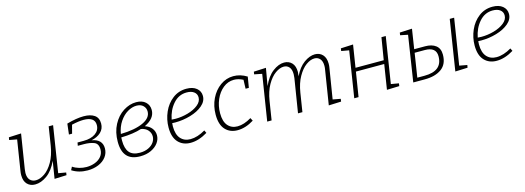

<svg xmlns="http://www.w3.org/2000/svg" viewBox="-4 -1232 5298 1939"><g transform="rotate(-15 2645.0 -262.5)"><path d="M452 -43 532 -29 528 -2 402 3 431 -178Q388 -84 325 -38.5Q262 7 200 7Q149 7 117.5 -25.5Q86 -58 86 -119Q86 -143 90 -164L140 -480L60 -495L65 -522L194 -528L137 -171Q133 -141 133 -130Q133 -81 156 -56.5Q179 -32 217 -32Q261 -32 309.5 -65Q358 -98 396.5 -165Q435 -232 451 -329L482 -525H528Z M973 -164Q973 -114 943.5 -75Q914 -36 862.5 -14.5Q811 7 749 7Q656 7 586 -38L603 -71Q634 -50 671.5 -39.5Q709 -29 747 -29Q794 -29 835.5 -45Q877 -61 902 -92Q927 -123 927 -165Q927 -226 883 -242.5Q839 -259 779 -259H715L721 -292H786Q862 -292 908.5 -324.5Q955 -357 955 -413Q955 -497 837 -497Q787 -497 714 -480L691 -392H658L671 -503Q773 -532 848 -532Q919 -532 960 -504Q1001 -476 1001 -416Q1001 -361 963.5 -325.5Q926 -290 864 -277Q973 -258 973 -164Z M1515 -156Q1515 -113 1488 -76Q1461 -39 1412 -16Q1363 7 1298 7Q1206 7 1160.5 -42.5Q1115 -92 1115 -193Q1115 -294 1156 -371.5Q1197 -449 1262.5 -490.5Q1328 -532 1397 -532Q1459 -532 1494.5 -499.5Q1530 -467 1530 -416Q1530 -327 1420 -275Q1466 -260 1490.5 -228Q1515 -196 1515 -156ZM1166 -262Q1313 -265 1399.5 -304.5Q1486 -344 1486 -412Q1486 -448 1461 -472.5Q1436 -497 1391 -497Q1345 -497 1297.5 -469Q1250 -441 1214 -387.5Q1178 -334 1166 -262ZM1471 -156Q1471 -192 1446.5 -220.5Q1422 -249 1375 -258Q1290 -230 1161 -227Q1160 -216 1160 -194Q1160 -110 1194.5 -69.5Q1229 -29 1303 -29Q1355 -29 1393.5 -47.5Q1432 -66 1451.5 -95Q1471 -124 1471 -156Z M1695 -233Q1693 -211 1693 -199Q1693 -114 1731 -71.5Q1769 -29 1833 -29Q1906 -29 1989 -78L2003 -49Q1911 7 1825 7Q1745 7 1696.5 -45Q1648 -97 1648 -199Q1648 -283 1682 -360Q1716 -437 1778.5 -484.5Q1841 -532 1922 -532Q1989 -532 2027.5 -500.5Q2066 -469 2066 -419Q2066 -363 2016 -320.5Q1966 -278 1887.5 -255Q1809 -232 1728 -232ZM1699 -269Q1727 -267 1740 -267Q1805 -267 1870 -285.5Q1935 -304 1977.5 -338Q2020 -372 2020 -416Q2020 -452 1992 -473.5Q1964 -495 1915 -495Q1832 -495 1774.5 -429.5Q1717 -364 1699 -269Z M2554 -490 2535 -377H2501L2504 -470Q2455 -495 2409 -495Q2347 -495 2296.5 -454.5Q2246 -414 2217 -347Q2188 -280 2188 -204Q2188 -117 2225.5 -74Q2263 -31 2326 -31Q2393 -31 2471 -78L2487 -47Q2400 7 2316 7Q2237 7 2189 -45Q2141 -97 2141 -201Q2141 -292 2177.5 -367.5Q2214 -443 2276.5 -487.5Q2339 -532 2413 -532Q2486 -532 2554 -490Z M3322 -45 3403 -30 3399 -2 3269 3 3326 -354Q3330 -374 3330 -395Q3330 -443 3308 -468Q3286 -493 3251 -493Q3209 -493 3162.5 -459.5Q3116 -426 3078 -358.5Q3040 -291 3025 -196L2994 0H2948L3005 -354Q3008 -375 3008 -394Q3008 -443 2986.5 -468Q2965 -493 2930 -493Q2888 -493 2841 -459.5Q2794 -426 2756 -359Q2718 -292 2703 -196L2672 0H2626L2702 -479L2622 -495L2626 -522L2754 -528L2722 -345Q2764 -440 2825 -486Q2886 -532 2944 -532Q2993 -532 3024 -499.5Q3055 -467 3055 -405Q3055 -393 3051 -363L3050 -359Q3092 -447 3151.5 -489.5Q3211 -532 3266 -532Q3315 -532 3346 -499Q3377 -466 3377 -404Q3377 -381 3373 -360Z M4006 -525 3930 -43 4011 -29 4007 -1 3877 3 3918 -256H3622L3581 0H3536L3612 -481L3532 -495L3536 -522L3665 -528L3628 -294H3923L3961 -525Z M4363 -322Q4433 -322 4474 -290.5Q4515 -259 4515 -195Q4515 -95 4449.5 -47.5Q4384 0 4274 0H4153L4227 -479L4148 -495L4152 -522L4281 -528L4249 -322ZM4721 -525 4645 -44 4726 -29 4721 -2 4592 3 4675 -525ZM4280 -36Q4468 -36 4468 -190Q4468 -286 4350 -286H4244L4205 -36Z M4895 -233Q4893 -211 4893 -199Q4893 -114 4931 -71.5Q4969 -29 5033 -29Q5106 -29 5189 -78L5203 -49Q5111 7 5025 7Q4945 7 4896.5 -45Q4848 -97 4848 -199Q4848 -283 4882 -360Q4916 -437 4978.5 -484.5Q5041 -532 5122 -532Q5189 -532 5227.5 -500.5Q5266 -469 5266 -419Q5266 -363 5216 -320.5Q5166 -278 5087.5 -255Q5009 -232 4928 -232ZM4899 -269Q4927 -267 4940 -267Q5005 -267 5070 -285.5Q5135 -304 5177.5 -338Q5220 -372 5220 -416Q5220 -452 5192 -473.5Q5164 -495 5115 -495Q5032 -495 4974.5 -429.5Q4917 -364 4899 -269Z"/></g></svg>

Font: Bitter Pro Light
Style: Italic
Weight: 300
Italic angle: -9°
Designer: Sol Matas, and Bitter project Authors
Foundry: Sol Matas
Version: Version 1.010